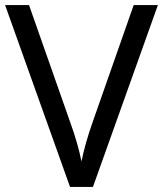

<svg xmlns="http://www.w3.org/2000/svg" viewBox="-20 -734 640 754"><path d="M600 -714 345 0H255L0 -714H94L255 -256Q271 -212 282 -173.5Q293 -135 300 -100Q307 -135 318 -174Q329 -213 345 -258L505 -714Z"/></svg>

Font: Noto Sans Vai
Style: Regular
Weight: 400
Designer: Monotype Design Team
Foundry: Monotype Imaging Inc.
Version: Version 2.001; ttfautohint (v1.8.4.7-5d5b)